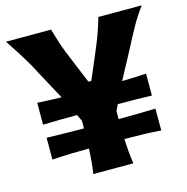

<svg xmlns="http://www.w3.org/2000/svg" viewBox="-112 -880 960 986"><g transform="rotate(-15 368.0 -386.5)"><path d="M263.7 0H476.4Q471.5 -34 468.6 -66.5Q465.7 -99 464.2 -132.5Q510.3 -132.3 558.3 -131Q606.4 -129.7 658.7 -126V-242Q605.5 -240.4 557 -239.8Q508.6 -239.3 462.2 -238.9V-281.7L477.9 -314.3Q521 -314.1 565.6 -313.7Q610.2 -313.3 658.7 -311.7V-428.1Q625 -426.1 592.7 -424.8Q560.4 -423.5 530.3 -422.9L612.8 -577Q637.2 -624.8 664.9 -675Q692.5 -725.1 728.2 -772.6H497.6Q485 -729.8 474.1 -698.8Q463.2 -667.8 451.7 -639.8Q440.3 -611.8 425.8 -577.8L377.6 -464.8H362.1L315.8 -576.5Q301.6 -610.5 290.4 -638.5Q279.1 -666.5 268.7 -697.8Q258.3 -729.2 245.8 -772.6H6.3Q38.6 -724.3 59.4 -691.2Q80.2 -658 95.4 -631.8Q110.5 -605.5 125.2 -576.3L208.2 -422.9Q178.2 -423.5 146.2 -424.8Q114.1 -426.1 80.1 -428.1V-311.7Q128.7 -313.3 173.6 -313.7Q218.4 -314.1 261.2 -314.3L278 -279.8V-238.9Q231.4 -239.3 182.5 -239.8Q133.6 -240.4 80.1 -242V-126Q133 -129.7 181.5 -131Q230 -132.3 276 -132.5Q274.6 -99 271.7 -66.5Q268.9 -34 263.7 0Z"/></g></svg>

Font: Pinar FD VF
Style: Regular
Weight: 300
Designer: Amin Abedi
Version: Version 2.000